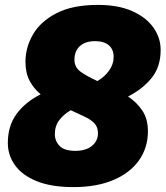

<svg xmlns="http://www.w3.org/2000/svg" viewBox="-20 -752 676 784"><path d="M12 -168Q12 -238 47.5 -286.5Q83 -335 146 -367Q118 -390 101 -422Q84 -454 84 -500Q84 -558 114.5 -611Q145 -664 210.5 -698Q276 -732 380 -732Q462 -732 519 -707Q576 -682 606 -640Q636 -598 636 -548Q636 -479 599 -433.5Q562 -388 503 -358Q539 -334 561.5 -300Q584 -266 584 -216Q584 -148 547 -96.5Q510 -45 442 -16.5Q374 12 280 12Q190 12 130.5 -12Q71 -36 41.5 -77Q12 -118 12 -168ZM284 -508Q284 -478 308 -460Q332 -442 378 -421Q408 -439 426 -464.5Q444 -490 444 -520Q444 -550 424.5 -567Q405 -584 368 -584Q329 -584 306.5 -564Q284 -544 284 -508ZM204 -204Q204 -176 223.5 -156Q243 -136 288 -136Q330 -136 355 -156Q380 -176 380 -208Q380 -234 364.5 -249.5Q349 -265 323.5 -276.5Q298 -288 269 -302Q240 -285 222 -261.5Q204 -238 204 -204Z"/></svg>

Font: Kufam Black
Style: Italic
Weight: 900
Italic angle: -11°
Designer: Artur Schmal
Foundry: Original Type
Version: Version 1.301; ttfautohint (v1.8.3)